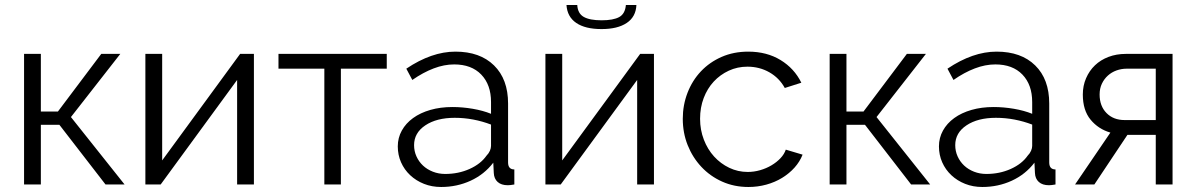

<svg xmlns="http://www.w3.org/2000/svg" viewBox="-20 -736 4774 766"><path d="M384 -521H460L263 -269L477 0H401L217 -238H143V0H76V-521H143V-291H211Z M627 -96 938 -521H993V0H926V-417L621 0H560V-521H627Z M1340 0H1274V-462H1091V-521H1523V-462H1340Z M1740 10Q1703 10 1671.5 -2.5Q1640 -15 1616.5 -37Q1593 -59 1580 -88.5Q1567 -118 1567 -152Q1567 -186 1583 -215Q1599 -244 1628 -265Q1657 -286 1697 -297.5Q1737 -309 1785 -309Q1825 -309 1866 -302Q1907 -295 1939 -282V-329Q1939 -398 1900 -438.5Q1861 -479 1792 -479Q1752 -479 1710 -463Q1668 -447 1625 -417L1601 -462Q1702 -530 1797 -530Q1895 -530 1951 -475Q2007 -420 2007 -323V-88Q2007 -60 2032 -60V0Q2015 3 2006 3Q1980 3 1965.5 -10Q1951 -23 1950 -46L1948 -87Q1912 -40 1857.5 -15Q1803 10 1740 10ZM1756 -42Q1809 -42 1853.5 -62Q1898 -82 1921 -115Q1930 -124 1934.5 -134.5Q1939 -145 1939 -154V-239Q1905 -252 1868.5 -259Q1832 -266 1794 -266Q1722 -266 1677 -236Q1632 -206 1632 -157Q1632 -133 1641.5 -112Q1651 -91 1667.5 -75.5Q1684 -60 1707 -51Q1730 -42 1756 -42Z M2519 -716Q2517 -669 2480.5 -644.5Q2444 -620 2380 -620Q2315 -620 2279 -644.5Q2243 -669 2240 -716H2283Q2285 -682 2309 -668.5Q2333 -655 2380 -655Q2427 -655 2450.5 -668Q2474 -681 2477 -716ZM2223 -96 2534 -521H2589V0H2522V-417L2217 0H2156V-521H2223Z M2704 -262Q2704 -317 2723 -366Q2742 -415 2776.5 -451.5Q2811 -488 2859 -509Q2907 -530 2965 -530Q3039 -530 3094 -496.5Q3149 -463 3177 -406L3111 -385Q3089 -425 3049.5 -447.5Q3010 -470 2962 -470Q2922 -470 2887.5 -454Q2853 -438 2827.5 -410.5Q2802 -383 2787.5 -345Q2773 -307 2773 -262Q2773 -218 2788 -179Q2803 -140 2829 -111.5Q2855 -83 2889.5 -66.5Q2924 -50 2963 -50Q2988 -50 3012.5 -57Q3037 -64 3058 -76.5Q3079 -89 3094 -105Q3109 -121 3115 -139L3182 -119Q3171 -91 3150 -67.5Q3129 -44 3100.5 -26.5Q3072 -9 3037.5 0.5Q3003 10 2966 10Q2909 10 2861 -11.5Q2813 -33 2778 -70.5Q2743 -108 2723.5 -157Q2704 -206 2704 -262Z M3598 -521H3674L3477 -269L3691 0H3615L3431 -238H3357V0H3290V-521H3357V-291H3425Z M3899 10Q3862 10 3830.5 -2.5Q3799 -15 3775.5 -37Q3752 -59 3739 -88.5Q3726 -118 3726 -152Q3726 -186 3742 -215Q3758 -244 3787 -265Q3816 -286 3856 -297.5Q3896 -309 3944 -309Q3984 -309 4025 -302Q4066 -295 4098 -282V-329Q4098 -398 4059 -438.5Q4020 -479 3951 -479Q3911 -479 3869 -463Q3827 -447 3784 -417L3760 -462Q3861 -530 3956 -530Q4054 -530 4110 -475Q4166 -420 4166 -323V-88Q4166 -60 4191 -60V0Q4174 3 4165 3Q4139 3 4124.5 -10Q4110 -23 4109 -46L4107 -87Q4071 -40 4016.5 -15Q3962 10 3899 10ZM3915 -42Q3968 -42 4012.5 -62Q4057 -82 4080 -115Q4089 -124 4093.5 -134.5Q4098 -145 4098 -154V-239Q4064 -252 4027.5 -259Q3991 -266 3953 -266Q3881 -266 3836 -236Q3791 -206 3791 -157Q3791 -133 3800.5 -112Q3810 -91 3826.5 -75.5Q3843 -60 3866 -51Q3889 -42 3915 -42Z M4410 -207Q4362 -221 4331 -258.5Q4300 -296 4300 -359Q4300 -394 4313 -424Q4326 -454 4348.5 -475.5Q4371 -497 4402.5 -509Q4434 -521 4472 -521H4658V0H4591V-198H4478L4346 0H4269ZM4591 -257V-462H4475Q4454 -462 4434.5 -455Q4415 -448 4400 -434.5Q4385 -421 4376 -402Q4367 -383 4367 -359Q4367 -313 4394.5 -285Q4422 -257 4467 -257Z"/></svg>

Font: Boldmen
Style: Regular
Weight: 400
Designer: Matt McInerney, Pablo Impallari, Rodrigo Fuenzalida
Foundry: LIVING CONCEPT
Version: Version 1.000